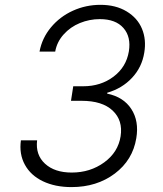

<svg xmlns="http://www.w3.org/2000/svg" viewBox="-20 -757 669 787"><path d="M273.1 9.9Q206 9.9 155.9 -14Q105.8 -38 81.9 -81.9Q57.9 -125.7 65.7 -181.8H132.1Q125 -122.5 164.4 -86.1Q203.8 -49.7 274.1 -49.7Q349.8 -49.7 407 -91.3Q464.1 -132.8 474.4 -198.5Q484.4 -263.5 441.9 -303.6Q399.5 -343.8 314.3 -343.8H271L280.2 -403.4H321Q392.8 -403.4 445.1 -442.6Q497.5 -481.9 508.2 -546.5Q517.8 -605.8 486 -642.2Q454.2 -678.6 389.2 -678.6Q346.6 -678.6 307.5 -662.6Q268.5 -646.7 240.8 -615.8Q213.1 -584.9 206.3 -545.5H142Q152.3 -600.9 188.9 -644.9Q225.5 -688.9 278.8 -713.1Q332 -737.2 391.7 -737.2Q454.5 -737.2 499.1 -710.2Q543.7 -683.2 562 -639Q580.3 -594.8 571.4 -541.5Q561.8 -481.2 521.1 -437.9Q480.5 -394.5 419.4 -376.8V-373.2Q486.5 -359.4 518.5 -309.8Q550.4 -260.3 538.7 -190.7Q524.1 -100.9 450.5 -45.5Q376.8 9.9 273.1 9.9Z"/></svg>

Font: Karasuma Gothic
Style: Light Italic
Weight: 300
Italic angle: 9.39998°
Designer: Rasmus Andersson / Ryoko Nishizuka
Foundry: rsms
Version: Version 1.00